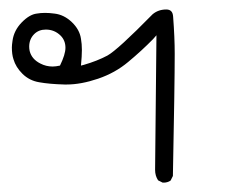

<svg xmlns="http://www.w3.org/2000/svg" viewBox="-20 -241 540 411"><path d="M328.1 149.9Q329.6 149.9 331.8 149.9Q334 149.9 337.9 148.9Q341.8 147.9 345.2 145.5L350.1 135.7Q354 -61 354 -126Q354 -160.6 350.6 -205.1Q350.1 -213.4 346.4 -217Q342.8 -220.7 335.9 -220.7Q318.8 -220.7 306.6 -210.4Q231.9 -134.3 210 -122.1Q188 -110.4 159.2 -102.1L153.3 -100.6Q155.3 -121.1 155.3 -134Q155.3 -147 153.3 -158.2Q150.4 -177.7 133.8 -193.6Q117.2 -209.5 96.7 -211.9Q85.9 -213.4 76.4 -213.4Q66.9 -213.4 58.6 -211.9Q43 -210 26.4 -192.9Q9.8 -175.8 6.8 -153.8Q5.4 -144.5 5.4 -139.6Q5.4 -124.5 8.8 -114.3Q13.7 -97.2 28.3 -82.8Q43 -68.4 64 -64.9Q85.4 -61 118.2 -60.1Q120.6 -60.1 122.6 -60.1Q153.3 -60.1 189.9 -72.5Q226.6 -85 254.4 -108.4Q283.2 -132.3 307.6 -157.2L314.9 -165.5L312 122.6Q312 135.3 318.4 145ZM92.8 -98.6Q78.6 -98.6 66.4 -105Q47.9 -114.3 43.5 -131.8Q42.5 -136.7 42.5 -141.1Q42.5 -157.2 53.2 -168Q63 -177.7 78.1 -177.7Q96.7 -177.7 109.9 -164.6Q120.1 -154.3 120.1 -138.7Q120.1 -124.5 108.4 -100.6Q99.1 -98.6 92.8 -98.6Z"/></svg>

Font: Bakudai
Style: Light
Weight: 300
Version: Version 1.48